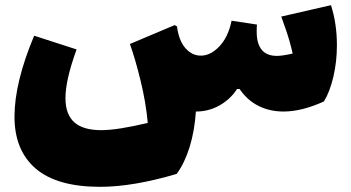

<svg xmlns="http://www.w3.org/2000/svg" viewBox="-20 -392 1358 742"><path d="M1282 -217Q1282 -154 1268.5 -96Q1255 -38 1232 0Q1146 39 1076 39Q1022 39 978.5 17Q935 -5 906 -48H896Q871 -9 829 15Q787 39 738 39H737Q732 114 713 175.5Q694 237 663 280Q494 330 367 330Q200 330 118 259.5Q36 189 36 59Q36 -73 112 -254L276 -201Q233 -83 233 -13Q233 50 267 80.5Q301 111 371 111Q434 111 551 83Q544 4 523 -81.5Q502 -167 482 -222L655 -295L664 -290Q671 -235 696.5 -206Q722 -177 756 -177Q794 -177 828 -213Q862 -249 875 -312L973 -297Q972 -287 972 -270Q972 -176 1050 -176Q1071 -176 1111 -185Q1101 -230 1086 -274Q1071 -318 1067 -328L1259 -372Q1282 -301 1282 -217Z"/></svg>

Font: Lalezar
Style: Regular
Weight: 400
Designer: Borna Izadpanah
Foundry: Borna Izadpanah
Version: Version 1.003;November 28, 2018;FontCreator 11.5.0.2421 64-b